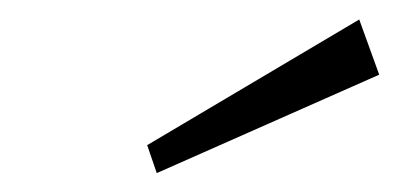

<svg xmlns="http://www.w3.org/2000/svg" viewBox="-20 -707 415 200"><path d="M375 -629.2 354.2 -686.7 133.3 -555.8 143.3 -526.7Z"/></svg>

Font: BoonHome
Style: Book Oblique
Weight: 400
Italic angle: -12°
Designer: Sungsit Sawaiwan
Foundry: Sungsit Sawaiwan
Version: Version 0.2